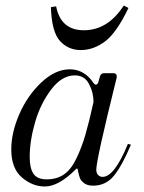

<svg xmlns="http://www.w3.org/2000/svg" viewBox="-20 -665 524 698"><path d="M165 -639 184 -642Q201 -555 285 -555Q372 -555 430 -645L447 -636Q404 -546 362 -514.5Q320 -483 274 -483Q228 -483 198 -516Q168 -549 165 -639ZM143 13Q98 13 59.5 -20Q21 -53 21 -122Q21 -183 50.5 -250.5Q80 -318 130.5 -365.5Q181 -413 234 -413Q287 -413 321 -362Q326 -356 330.5 -357.5Q335 -359 337 -365L343 -386Q346 -399 359 -399H391Q407 -399 404 -382Q330 -84 330 -48Q330 -36 336.5 -29Q343 -22 353 -22Q396 -22 445 -142L456 -139Q424 -63 394.5 -26.5Q365 10 318 10Q298 10 286 1Q274 -8 270.5 -17.5Q267 -27 263 -46Q262 -57 255 -49Q193 13 143 13ZM150 -13Q186 -13 212 -30.5Q238 -48 257.5 -88.5Q277 -129 290 -173.5Q303 -218 320 -294Q320 -329 303.5 -360Q287 -391 252 -391Q205 -391 166 -339.5Q127 -288 107.5 -220.5Q88 -153 88 -94Q88 -54 101.5 -33.5Q115 -13 150 -13Z"/></svg>

Font: HK Venetian
Style: Italic
Weight: 400
Italic angle: -12°
Version: Version 1.000;PS 001.000;hotconv 1.0.88;makeotf.lib2.5.64775